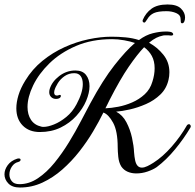

<svg xmlns="http://www.w3.org/2000/svg" viewBox="-40 -768 873 858"><path d="M709 -748Q750 -748 768.5 -730Q787 -712 787 -690Q787 -679 783.5 -671.5Q780 -664 774 -664Q769 -664 768 -669.5Q767 -675 767 -684Q767 -701 747.5 -709.5Q728 -718 704 -718Q666 -718 647.5 -709.5Q629 -701 618 -682Q615 -678 611.5 -672.5Q608 -667 605 -667Q601 -667 598.5 -670.5Q596 -674 598 -679Q611 -710 637 -729Q663 -748 709 -748ZM811 -198Q782 -149 742.5 -101Q703 -53 660 -21Q644 -10 619.5 -1.5Q595 7 569 7Q548 7 530.5 -0.5Q513 -8 502 -24Q491 -42 488.5 -67.5Q486 -93 486 -109Q486 -182 465.5 -219.5Q445 -257 422 -265Q403 -226 376 -180.5Q349 -135 314.5 -91Q280 -47 238.5 -10.5Q197 26 149.5 48Q102 70 49 70Q15 70 -2.5 52Q-20 34 -20 11Q-20 -10 -5.5 -30Q9 -50 37 -59Q39 -60 43 -60Q52 -60 52 -54Q52 -47 41 -44Q24 -40 13 -23.5Q2 -7 2 12Q2 28 12.5 41.5Q23 55 47 55Q90 55 129.5 28.5Q169 2 203.5 -40.5Q238 -83 268 -132Q298 -181 322 -227.5Q346 -274 364 -307Q420 -411 471.5 -476.5Q523 -542 563 -576Q543 -583 515 -588Q487 -593 461 -593Q370 -593 299.5 -562.5Q229 -532 181 -485Q133 -438 108 -386Q83 -334 83 -290Q83 -256 98.5 -232.5Q114 -209 145 -202Q148 -201 155 -201Q174 -201 201.5 -212Q229 -223 256.5 -245.5Q284 -268 302 -302Q330 -354 330 -392Q330 -415 320.5 -428Q311 -441 292 -441Q268 -441 249 -428Q230 -415 218.5 -396.5Q207 -378 203 -363Q202 -360 202 -355Q202 -341 214 -341Q220 -341 223 -343Q225 -344 227 -344Q232 -344 232 -339Q232 -335 228 -331Q221 -326 210 -326Q197 -326 188.5 -334.5Q180 -343 180 -356Q180 -360 180.5 -363Q181 -366 182 -370Q192 -403 224.5 -428Q257 -453 297 -453Q329 -453 344.5 -433Q360 -413 360 -383Q360 -353 345 -317.5Q330 -282 301 -250Q272 -218 231 -198Q190 -178 138 -178Q90 -178 61.5 -207Q33 -236 33 -284Q33 -311 42.5 -342.5Q52 -374 73 -408Q104 -459 149.5 -496Q195 -533 248 -557Q301 -581 355.5 -592.5Q410 -604 458 -604Q490 -604 521.5 -601Q553 -598 581 -589Q612 -612 643 -619.5Q674 -627 697 -627Q703 -627 709 -627Q715 -627 719 -626Q727 -625 730.5 -621.5Q734 -618 734 -615Q734 -609 724 -609Q719 -610 714 -610Q709 -610 704 -610Q700 -610 695 -610Q690 -610 684 -608Q673 -606 658.5 -599Q644 -592 626 -577Q663 -557 690 -523.5Q717 -490 717 -445Q717 -427 713 -411Q704 -372 676.5 -345.5Q649 -319 612.5 -303Q576 -287 540.5 -279Q505 -271 479 -269Q508 -254 525 -221.5Q542 -189 550 -152Q558 -115 559 -88Q560 -78 561 -68.5Q562 -59 564 -51Q571 -19 594 -19Q605 -19 618.5 -25.5Q632 -32 646 -41Q687 -67 727 -112.5Q767 -158 796 -209Q800 -213 804 -213Q809 -213 811.5 -208Q814 -203 811 -198ZM641 -403Q651 -434 651 -463Q651 -495 638.5 -518Q626 -541 604 -557Q574 -526 535.5 -470Q497 -414 449 -320Q445 -312 440.5 -302.5Q436 -293 431 -284Q457 -285 488.5 -291Q520 -297 551 -310.5Q582 -324 606.5 -346.5Q631 -369 641 -403Z"/></svg>

Font: Gwendolyn
Style: Bold
Weight: 700
Designer: Robert E. Leuschke
Foundry: Robert E. Leuschke
Version: Version 1.010; ttfautohint (v1.8.3)